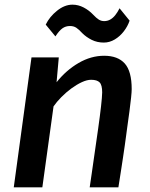

<svg xmlns="http://www.w3.org/2000/svg" viewBox="-20 -803 644 823"><path d="M39 0 115 -557H232L222.5 -450.5Q263.5 -502 316.8 -533Q370 -564 426.5 -564Q485 -564 514.8 -530.8Q544.5 -497.5 544.5 -421Q544.5 -409.5 542 -385.2Q539.5 -361 535 -326.8Q530.5 -292.5 524.5 -250.5Q523 -238.5 520.5 -220.5Q518 -202.5 514.8 -179Q511.5 -155.5 507.2 -127.2Q503 -99 498 -67Q493 -35 487.5 0H364.5Q368 -22.5 373 -58.2Q378 -94 385 -142Q392 -190 400.5 -250Q409 -310 413.2 -348.2Q417.5 -386.5 418 -407Q418 -438.5 407 -449.8Q396 -461 370.5 -461Q353 -461 330.8 -450.8Q308.5 -440.5 285.8 -423.8Q263 -407 243 -386.8Q223 -366.5 209.5 -347L161.5 0ZM425 -620.5Q396.5 -620.5 373 -632.2Q349.5 -644 332.5 -661Q318.5 -676.5 307.2 -684Q296 -691.5 280 -691.5Q261.5 -691.5 247.5 -681.5Q233.5 -671.5 217.5 -647L176 -697.5Q192.5 -731.5 224.8 -757.2Q257 -783 290.5 -783Q315.5 -783 338.5 -771Q361.5 -759 379.5 -740Q393 -725.5 403.5 -719Q414 -712.5 426.5 -712.5Q440.5 -712.5 452.2 -719Q464 -725.5 474 -738Q484 -750.5 492.5 -767.5L535.5 -714.5Q527.5 -690.5 510.8 -668.8Q494 -647 471.8 -633.8Q449.5 -620.5 425 -620.5Z"/></svg>

Font: Merriweather Sans Medium
Style: Italic
Weight: 500
Italic angle: -7.5°
Designer: Eben Sorkin
Foundry: Eben Sorkin
Version: Version 2.001